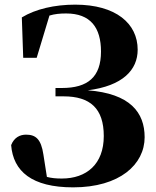

<svg xmlns="http://www.w3.org/2000/svg" viewBox="-20 -787 671 827"><path d="M295 20C496 20 603 -79 603 -196C603 -303 540 -384 358 -398C509 -417 573 -486 573 -573C573 -685 480 -767 304 -767C215 -767 133 -748 74 -712L80 -538H138L193 -720C216 -727 239 -729 265 -729C370 -729 415 -668 415 -565C415 -455 358 -408 247 -408H219V-372H254C368 -372 427 -320 427 -201C427 -80 353 -18 246 -18C221 -18 201 -20 182 -25L167 -121C157 -189 133 -207 92 -207C66 -207 41 -195 28 -162C37 -49 117 20 295 20Z"/></svg>

Font: Noto Serif CJK SC Black
Style: Regular
Weight: 900
Designer: Ryoko NISHIZUKA 西塚涼子 (kana & ideographs); Frank Grießhammer (Latin, Greek & Cyrillic); Wenlong ZHANG 张文龙 (bopomofo); San
Foundry: Adobe
Version: Version 2.001;hotconv 1.1.0;makeotfexe 2.6.0